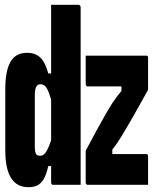

<svg xmlns="http://www.w3.org/2000/svg" viewBox="-20 -770 640 800"><path d="M93 -550Q116 -550 133 -541Q150 -532 161.5 -513Q173 -494 181 -464H204V-313Q193 -359 184.5 -381.5Q176 -404 167.5 -411.5Q159 -419 149 -419Q143 -419 138.5 -416.5Q134 -414 131 -408.5Q128 -403 126.5 -393.5Q125 -384 125 -371V-160Q125 -147 126.5 -139.5Q128 -132 131 -127Q133 -124 138 -122.5Q143 -121 148 -121Q157 -121 165 -128.5Q173 -136 182.5 -157.5Q192 -179 204 -220V-78H181Q174 -45 163 -25.5Q152 -6 136.5 2Q121 10 99 10Q77 10 59.5 2Q42 -6 29 -24Q16 -42 9 -72Q2 -102 2 -146V-398Q2 -437 7.5 -465.5Q13 -494 24 -513Q35 -532 52.5 -541Q70 -550 93 -550ZM308 -750Q310 -750 311.5 -748.5Q313 -747 314.5 -745Q316 -743 316 -739Q316 -665 316 -589.5Q316 -514 316 -438.5Q316 -363 316 -289Q316 -215 316 -142Q316 -105 316 -70Q316 -35 316 0Q305 0 290 0Q275 0 258 0Q241 0 226 0Q211 0 201 0Q198 0 196.5 -1.5Q195 -3 194 -5Q193 -7 193 -11Q193 -91 193 -171Q193 -251 193 -330.5Q193 -410 193 -490Q193 -570 193 -650Q193 -675 193 -700Q193 -725 193 -750Q203 -750 218.5 -750Q234 -750 250.5 -750Q267 -750 282.5 -750Q298 -750 308 -750ZM337 -538H590Q593 -538 594.5 -536.5Q596 -535 596.5 -533Q597 -531 597 -527V-396Q578 -361 561.5 -332Q545 -303 531.5 -279Q518 -255 506.5 -236Q495 -217 485 -200Q475 -184 466.5 -171.5Q458 -159 448 -147V-128H591Q594 -128 595.5 -125Q597 -122 597 -117Q597 -88 597 -58.5Q597 -29 597 0H344Q342 0 340.5 -1.5Q339 -3 338 -5Q337 -7 337 -11V-142Q363 -191 383 -227.5Q403 -264 419 -292Q435 -320 449 -342Q459 -357 468 -368.5Q477 -380 486 -391V-410H344Q342 -410 340.5 -411.5Q339 -413 338 -415.5Q337 -418 337 -421Q337 -450 337 -479.5Q337 -509 337 -538Z"/></svg>

Font: RecMonoLinear Nerd Font Mono
Style: Bold
Weight: 700
Monospace: yes
Version: Version 1.085; ttfautohint (v1.8.4.7-5d5b);Nerd Fonts 3.2.1